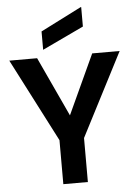

<svg xmlns="http://www.w3.org/2000/svg" viewBox="-62 -1005 745 1052"><g transform="rotate(-5 310.5 -479.0)"><path d="M243 0V-242L7 -700H160L315 -366H309L463 -700H614L378 -242V0ZM197 -743V-844L422 -958H425V-851Z"/></g></svg>

Font: DM Sans 9pt 36pt
Style: Bold
Weight: 700
Version: Version 4.004;gftools[0.9.30]